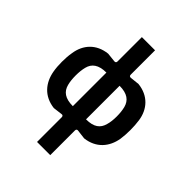

<svg xmlns="http://www.w3.org/2000/svg" viewBox="-270 -897 1286 1286"><g transform="rotate(45 373.0 -253.5)"><path d="M311 9V243H436V9C436 -1 442 -7 452 -5L517 3C619 -9 676 -78 691 -167C695 -195 697 -223 697 -255C697 -286 695 -315 691 -343C678 -433 619 -501 517 -512L452 -505C442 -504 436 -509 436 -519V-750H311V-519C311 -509 305 -504 295 -505L230 -512C128 -501 69 -433 56 -343C51 -315 49 -286 49 -255C49 -223 51 -195 56 -167C72 -78 128 -9 230 3L295 -5C305 -7 311 -1 311 9ZM311 -414V-96C237 -96 201 -124 188 -174C182 -197 179 -224 179 -255C179 -286 182 -312 188 -336C200 -385 237 -414 311 -414ZM436 -96V-414C510 -414 546 -385 559 -336C565 -312 568 -286 568 -255C568 -224 565 -197 558 -174C545 -124 510 -96 436 -96Z"/></g></svg>

Font: Finlandica SemiBold
Style: Regular
Weight: 600
Designer: Niklas Ekholm, Juho Hiilivirta, Jaakko Suomalainen
Foundry: Helsinki Type Studio
Version: Version 2.000;Glyphs 3.2 (3202)